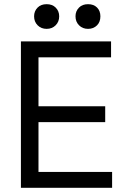

<svg xmlns="http://www.w3.org/2000/svg" viewBox="-20 -898 587 918"><path d="M516 0H80V-700H511V-624H164V-390H483V-314H164V-76H516ZM341 -820Q341 -845 358 -862Q374 -878 401 -878Q428 -878 444 -862Q460 -846 460 -820Q460 -793 444 -777Q427 -760 401 -760Q375 -760 358 -777Q341 -794 341 -820ZM143 -820Q143 -845 160 -862Q176 -878 203 -878Q230 -878 246 -862Q263 -845 263 -820Q263 -794 246 -777Q229 -760 203 -760Q177 -760 160 -777Q143 -794 143 -820Z"/></svg>

Font: Rilu
Style: Regular
Weight: 500
Designer: Alí Sinisterra
Foundry: Alí Sinisterra
Version: 0.1